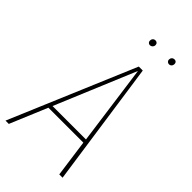

<svg xmlns="http://www.w3.org/2000/svg" viewBox="-263 -912 987 987"><g transform="rotate(45 230.5 -418.5)"><path d="M382 0 354 -203H100L15 0H-9L279 -681H308L406 0ZM109 -224H352L292 -662ZM225 -816Q225 -825 230.5 -831Q236 -837 245 -837Q252 -837 257 -832.5Q262 -828 262 -820Q262 -811 256 -805Q250 -799 241 -799Q234 -799 229.5 -804Q225 -809 225 -816ZM363 -816Q363 -825 368.5 -831Q374 -837 384 -837Q391 -837 395.5 -832.5Q400 -828 400 -820Q400 -811 394.5 -805Q389 -799 380 -799Q373 -799 368 -804Q363 -809 363 -816Z"/></g></svg>

Font: Fira Sans Extra Condensed Thin
Style: Italic
Weight: 250
Width: 3
Italic angle: -8°
Designer: Carrois Corporate & Edenspiekermann AG
Foundry: Carrois Corporate GbR & Edenspiekermann AG
Version: Version 4.203